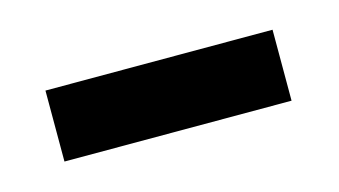

<svg xmlns="http://www.w3.org/2000/svg" viewBox="-29 -370 346 196"><g transform="rotate(-15 143.5 -272.5)"><path d="M23 -235V-310H263V-235Z"/></g></svg>

Font: Noto Serif Tamil SemiCondensed
Style: Regular
Weight: 400
Width: 4
Designer: Indian Type Foundry, Tom Grace, and the Monotype Design Team
Foundry: Monotype Imaging Inc.
Version: Version 2.004